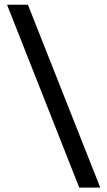

<svg xmlns="http://www.w3.org/2000/svg" viewBox="-20 -692 465 832"><path d="M414.5 121H323.5L10.5 -671.5H101Z"/></svg>

Font: Anek Gujarati Medium Medium
Style: Regular
Weight: 500
Version: Version 1.003